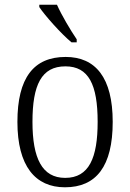

<svg xmlns="http://www.w3.org/2000/svg" viewBox="-20 -786 553 816"><path d="M284 -606H306V-619C280 -657 242 -721 222 -766H147V-756C170 -721 240 -642 284 -606ZM256 10C389 10 459 -79 459 -268C459 -456 386 -544 259 -544C123 -544 54 -455 54 -268C54 -80 130 10 256 10ZM257 -30C159 -30 118 -113 118 -268C118 -425 156 -504 258 -504C357 -504 395 -426 395 -268C395 -116 359 -30 257 -30Z"/></svg>

Font: Noto Serif Bengali SemiCondensed Light
Style: Regular
Weight: 300
Width: 4
Designer: Juan Bruce, Universal Thirst, Indian Type Foundry and the Monotype Design Team.
Foundry: Monotype Imaging Inc.
Version: Version 2.003